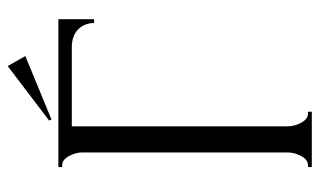

<svg xmlns="http://www.w3.org/2000/svg" viewBox="-186 -646 832 500"><g transform="rotate(-90 230.0 -396.0)"><path d="M169 -678 166 -684 308 -792 334 -746ZM184 -10H189V0H45V-10H50Q64 -10 73.5 -27.5Q83 -45 83 -63V-598Q83 -615 73.5 -632.5Q64 -650 50 -650H45V-660H430V-567H420Q420 -592 403.5 -608.5Q387 -625 356 -625H151V-63Q151 -45 160.5 -27.5Q170 -10 184 -10Z"/></g></svg>

Font: Forum
Style: Regular
Weight: 400
Designer: Denis Masharov
Foundry: Denis Masharov
Version: Version 1.000